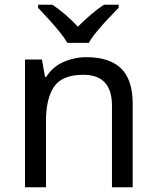

<svg xmlns="http://www.w3.org/2000/svg" viewBox="-20 -786 658 806"><path d="M343 -546Q439 -546 488 -499Q537 -452 537 -349V0H450V-343Q450 -472 330 -472Q241 -472 207 -422Q173 -372 173 -278V0H85V-536H156L169 -463H174Q200 -505 246 -525.5Q292 -546 343 -546ZM263 -606Q250 -628 228 -655Q206 -682 182 -708Q158 -734 140 -753V-766H200Q226 -749 254 -725Q282 -701 307 -674Q334 -701 362 -725Q390 -749 416 -766H478V-753Q459 -734 434.5 -708Q410 -682 387.5 -655Q365 -628 353 -606Z"/></svg>

Font: Apis
Style: Regular
Weight: 400
Designer: Monotype Design Team
Foundry: Monotype Imaging Inc.
Version: Version 2.000; build 0001